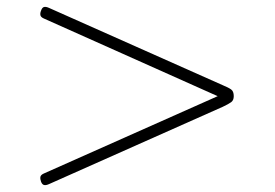

<svg xmlns="http://www.w3.org/2000/svg" viewBox="-20 -717 803 561"><path d="M123 -179Q114 -175 108.5 -176.5Q103 -178 100 -186Q97 -194 98 -200Q99 -206 108 -210L616 -436L108 -663Q99 -667 98 -673Q97 -679 100 -686Q103 -695 108.5 -696.5Q114 -698 123 -694L631 -468Q648 -461 655.5 -455.5Q663 -450 663 -436Q663 -424 655.5 -418.5Q648 -413 631 -405Z"/></svg>

Font: Playwrite FR Moderne Thin
Style: Regular
Weight: 250
Version: Version 1.002